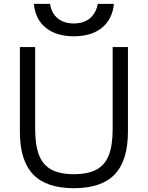

<svg xmlns="http://www.w3.org/2000/svg" viewBox="-20 -977 775 1007"><path d="M367.7 10Q222.7 10 153.5 -62.5Q84.3 -135 84.3 -286.7V-730H164.4V-300Q164.4 -214.7 184.9 -162.9Q205.4 -111.1 250 -87.2Q294.7 -63.4 367.7 -63.4Q440.6 -63.4 485.5 -87.2Q530.3 -111.1 550.6 -162.9Q570.9 -214.7 570.9 -300V-730H651V-286.7Q651 -135 581.8 -62.5Q512.7 10 367.7 10ZM367.7 -786.7Q275.7 -786.7 220.5 -831Q165.3 -875.3 157.6 -956.7H242.4Q250 -907.4 282.7 -880.7Q315.4 -854 367.7 -854Q418.6 -854 451.1 -880.7Q483.6 -907.4 492.9 -956.7H577.7Q569 -875.3 514.2 -831Q459.3 -786.7 367.7 -786.7Z"/></svg>

Font: M PLUS 2 Thin
Style: Regular
Weight: 100
Designer: Coji Morishita
Foundry: UNDERFOREST DESIGN
Version: Version 1.001